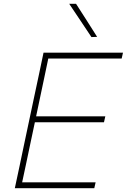

<svg xmlns="http://www.w3.org/2000/svg" viewBox="-20 -990 667 1010"><path d="M58 0Q71 -61 83 -117Q94.5 -173 108.5 -238.5L158 -472Q172.5 -539.5 184.5 -596.2Q196.5 -653 209 -713H627L620 -682H234Q223 -629.5 212.5 -579.5Q202 -529.5 190 -473L170 -378H534L527 -347H163.5L141 -241Q129 -184.5 118.5 -134Q107.5 -83.5 96.5 -31H483L476 0ZM461 -795Q431.5 -839 403 -882Q373.5 -926 344 -970H380Q407.5 -927.5 435.5 -883.5Q463.5 -839.5 491 -796Z"/></svg>

Font: Heraclito Thin
Style: Italic
Weight: 100
Italic angle: -12°
Designer: Kostas Bartsokas (font) & Cristiano Sobral (main changes)
Foundry: Kostas Bartsokas (font) & Cristiano Sobral (main changes)
Version: Version 1.00;July 8, 2020;FontCreator 13.0.0.2655 64-bit